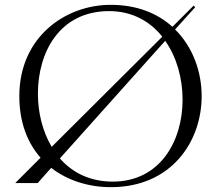

<svg xmlns="http://www.w3.org/2000/svg" viewBox="-20 -758 901 795"><path d="M43 0H136L192 -63C260 -10 348 17 439 17C689 17 815 -171 815 -360C815 -462 778 -564 705 -636L788 -728L782 -735L694 -647C632 -703 547 -738 438 -738C251 -738 60 -605 60 -360C60 -251 94 -166 148 -105ZM447 -6C351 -6 279 -44 228 -102L664 -589C712 -521 736 -433 736 -345C736 -173 642 -6 447 -6ZM137 -370C137 -541 226 -712 432 -712C527 -712 601 -670 652 -606L194 -150C156 -214 137 -292 137 -370Z"/></svg>

Font: Sinistre
Style: Regular
Weight: 400
Designer: Jules Durand
Foundry: Collletttivo
Version: Version 69.420;Glyphs 3.2 (3217)